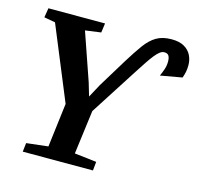

<svg xmlns="http://www.w3.org/2000/svg" viewBox="-108 -868 1017 983"><g transform="rotate(15 400.0 -376.5)"><path d="M95.6 0 100.9 -46.7 215.6 -59.8 244.3 -292.7 83.7 -682.3 24.5 -693 32.6 -743H332.7L325.9 -693.4L242.6 -682L329.6 -430.9L350.5 -360.4L388.4 -430.6L482.6 -584.9Q516.8 -640.4 544.1 -677.6Q571.4 -714.9 603.6 -734Q635.8 -753 684 -753Q725.3 -753 750.9 -738.1Q776.5 -723.2 788.5 -698.9Q800.4 -674.7 800.4 -646.4Q800.4 -627.1 797.2 -611.2Q794 -595.3 787.8 -578.4L672.9 -558Q681.2 -576.1 688 -596Q694.8 -615.8 694.8 -637.7Q694.8 -658.1 688.1 -668.6Q681.5 -679.1 664.2 -679.1Q653.2 -679.1 641.7 -670.7Q630.2 -662.3 616.4 -645.3Q602.5 -628.2 584.7 -601.5Q567 -574.8 543.3 -538.1L385.8 -292.7L355.6 -60.2L472.3 -46.7L467.6 0Z"/></g></svg>

Font: Merriweather Light
Style: Italic
Weight: 300
Italic angle: -7.8°
Designer: Eben Sorkin
Foundry: Eben Sorkin
Version: Version 2.101